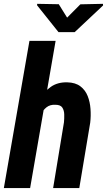

<svg xmlns="http://www.w3.org/2000/svg" viewBox="-25 -958 545 978"><path d="M258.3 -750 128.4 0H-5.4L125 -750ZM158.7 -282.2 125 -280.8Q129.4 -320.3 141.6 -365.5Q153.8 -410.6 176 -450.4Q198.2 -490.2 233.2 -515.1Q268.1 -540 317.9 -538.6Q359.4 -537.6 384.5 -518.3Q409.7 -499 421.6 -468.8Q433.6 -438.5 436 -403.1Q438.5 -367.7 434.6 -333.5L378.9 0H245.6L300.8 -335Q302.7 -354 302.2 -374.8Q301.8 -395.5 292.5 -409.9Q283.2 -424.3 257.3 -424.3Q230 -425.8 211.9 -411.4Q193.8 -397 183.3 -374.8Q172.9 -352.5 167.2 -327.9Q161.6 -303.2 158.7 -282.2ZM274.4 -936.5 316.9 -868.2 384.3 -936 499.5 -938.5 500 -930.2 355.5 -794.4H272.9L164.1 -930.7V-938.5Z"/></svg>

Font: Roboto Condensed
Style: Bold Italic
Weight: 700
Italic angle: -12°
Designer: Christian Robertson
Foundry: Google
Version: Version 3.0